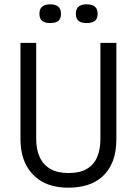

<svg xmlns="http://www.w3.org/2000/svg" viewBox="-20 -859 634 891"><path d="M298 12Q256 12 221 2.5Q186 -7 159 -26.5Q132 -46 113 -73.5Q94 -101 84.5 -136.5Q75 -172 75 -214V-660H148V-214Q148 -166 164 -130.5Q180 -95 213 -75.5Q246 -56 299 -56Q351 -56 383.5 -75.5Q416 -95 431 -130.5Q446 -166 446 -214V-660H520V-214Q520 -152 502.5 -109Q485 -66 454.5 -39Q424 -12 384 0Q344 12 298 12ZM382 -752Q358 -752 345 -762Q332 -772 332 -795Q332 -818 345 -828.5Q358 -839 382 -839Q407 -839 420 -828.5Q433 -818 433 -795Q433 -772 420 -762Q407 -752 382 -752ZM213 -752Q189 -752 176 -762Q163 -772 163 -795Q163 -818 176 -828.5Q189 -839 213 -839Q237 -839 250 -828.5Q263 -818 263 -795Q263 -772 250.5 -762Q238 -752 213 -752Z"/></svg>

Font: Bricolage Grotesque SemiCondensed Light
Style: Regular
Weight: 300
Width: 4
Designer: Mathieu Triay
Foundry: Atelier Triay
Version: Version 1.000;gftools[0.9.30]